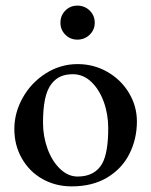

<svg xmlns="http://www.w3.org/2000/svg" viewBox="-20 -649 538 683"><path d="M31 -190Q31 -248 61 -301.5Q91 -355 143 -388Q195 -421 256 -421Q314 -421 362.5 -393Q411 -365 439 -318Q467 -271 467 -217Q467 -155 440.5 -102Q414 -49 361.5 -17.5Q309 14 235 14Q178 14 131.5 -12Q85 -38 58 -85Q31 -132 31 -190ZM344 -68Q365 -107 365 -193Q365 -243 349 -287Q333 -331 304.5 -358Q276 -385 239 -385Q215 -385 197 -377.5Q179 -370 164 -352Q147 -330 140 -295.5Q133 -261 133 -213Q133 -164 149 -120Q165 -76 193.5 -48.5Q222 -21 256 -21Q318 -21 344 -68ZM195 -568Q195 -594 212.5 -611.5Q230 -629 255 -629Q281 -629 299 -611.5Q317 -594 317 -568Q317 -543 299 -525.5Q281 -508 255 -508Q230 -508 212.5 -525.5Q195 -543 195 -568Z"/></svg>

Font: EB Garamond Medium
Style: Regular
Weight: 500
Designer: Georg Duffner and Octavio Pardo
Foundry: Georg Duffner
Version: Version 1.000